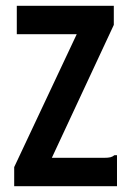

<svg xmlns="http://www.w3.org/2000/svg" viewBox="-20 -643 440 663"><path d="M29 -66 245 -525H38V-623H373V-557L159 -98H338Q354 -98 361.5 -100Q369 -102 375 -107H384V0H29Z"/></svg>

Font: Inconsolata Condensed ExtraBold
Style: Regular
Weight: 800
Width: 3
Monospace: yes
Designer: Raph Levien, Cyreal, Brenton Simpson
Foundry: Raph Levien, Cyreal, Google
Version: Version 3.001; ttfautohint (v1.8.2.53-6de2)